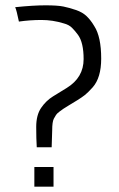

<svg xmlns="http://www.w3.org/2000/svg" viewBox="-20 -682 446 721"><path d="M37 -655Q105 -662 150.5 -662Q196 -662 218 -657.5Q240 -653 265 -644.5Q290 -636 305.5 -621Q321 -606 334 -584Q360 -544 360 -462Q360 -390 328 -354Q310 -334 298.5 -325Q287 -316 270 -305.5Q253 -295 238 -286Q223 -277 218 -273.5Q213 -270 203.5 -263Q194 -256 190.5 -250.5Q187 -245 182 -236Q176 -224 176 -193L174 -129H118Q116 -161 116 -205.5Q116 -250 134.5 -277Q153 -304 179 -320Q205 -336 231 -352Q294 -391 294 -460Q294 -522 273 -551Q262 -566 250.5 -577.5Q239 -589 220 -594Q178 -607 135.5 -607Q93 -607 51 -601Q42 -645 37 -655ZM181 19H109V-55H181Z"/></svg>

Font: Gafata
Style: Regular
Weight: 400
Designer: Lautaro Hourcade
Foundry: Lautaro Hourcade
Version: Version 4.002; ttfautohint (v0.94.20-1c74) -l 7 -r 28 -G 0 -